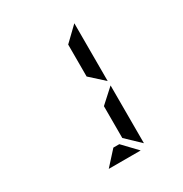

<svg xmlns="http://www.w3.org/2000/svg" viewBox="-214 -923 1227 1286"><g transform="rotate(-30 400.0 -280.0)"><path d="M545 169 437 66V-180L545 -278ZM543 -760V-313L436 -410V-657ZM399 92 502 200H255L353 92Z"/></g></svg>

Font: Digital Numbers
Style: Regular
Weight: 400
Version: Version 001.102